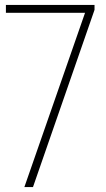

<svg xmlns="http://www.w3.org/2000/svg" viewBox="-20 -760 432 780"><path d="M79 0 325.5 -708H4V-740H364V-720L114 0Z"/></svg>

Font: Encode Sans Condensed Condensed Thin
Style: Regular
Weight: 100
Width: 3
Designer: Multiple Designers
Foundry: Impallari Type
Version: Version 3.000; ttfautohint (v1.8.3) -l 8 -r 50 -G 200 -x 14 